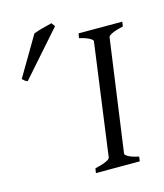

<svg xmlns="http://www.w3.org/2000/svg" viewBox="-105 -768 723 847"><g transform="rotate(-15 256.5 -344.5)"><path d="M510.3 -594.2Q479.5 -587.4 460.9 -579.1Q442.4 -570.8 441.4 -564L370.1 -50.8Q369.1 -44.9 384.3 -36.4Q399.4 -27.8 431.2 -21L428.2 0H228L231.4 -21Q262.2 -27.8 280.5 -35.9Q298.8 -43.9 300.3 -50.8L370.1 -564Q371.1 -569.8 356 -578.6Q340.8 -587.4 310.1 -594.2L313.5 -615.2H513.2ZM42.5 -469.7Q35.2 -472.2 31 -475.1Q26.9 -478 19.5 -485.8L125.5 -665.5Q133.3 -668.5 144 -671.9Q154.8 -675.3 166.3 -678.5Q177.7 -681.6 189.2 -684.3Q200.7 -687 209.5 -689.5L221.7 -672.9Z"/></g></svg>

Font: GentiumAlt
Style: Italic
Weight: 400
Italic angle: -7°
Designer: J. Victor Gaultney
Version: Version 1.02; 2005; OFL release